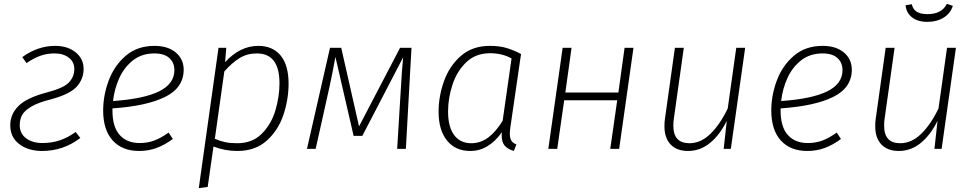

<svg xmlns="http://www.w3.org/2000/svg" viewBox="-20 -769 5032 992"><path d="M412 -413Q412 -362 377.5 -322.5Q343 -283 244 -256Q176 -239 140.5 -217.5Q105 -196 93.5 -173.5Q82 -151 82 -122Q82 -79 115 -54.5Q148 -30 199 -30Q249 -30 290.5 -44.5Q332 -59 371 -87L395 -56Q307 11 198 11Q126 11 79.5 -24.5Q33 -60 33 -122Q33 -179 75.5 -221.5Q118 -264 224 -292Q309 -314 336.5 -343.5Q364 -373 364 -413Q364 -449 335.5 -471Q307 -493 262 -493Q223 -493 189 -481Q155 -469 117 -443L95 -474Q175 -532 265 -532Q330 -532 371 -498.5Q412 -465 412 -413Z M561 -209V-199Q561 -113 598.5 -71.5Q636 -30 701 -30Q743 -30 777.5 -43Q812 -56 851 -84L873 -51Q831 -20 789 -4.5Q747 11 699 11Q611 11 562 -43.5Q513 -98 513 -198Q513 -277 542 -354Q571 -431 630.5 -481.5Q690 -532 778 -532Q848 -532 888.5 -497.5Q929 -463 929 -409Q929 -316 833.5 -268.5Q738 -221 561 -209ZM564 -247Q723 -258 802 -297Q881 -336 881 -407Q881 -445 855 -469Q829 -493 778 -493Q713 -493 667.5 -457.5Q622 -422 596.5 -366Q571 -310 564 -247Z M1109 -522H1149L1143 -448Q1221 -532 1314 -532Q1389 -532 1430 -482Q1471 -432 1471 -337Q1471 -257 1445 -177.5Q1419 -98 1359.5 -43.5Q1300 11 1206 11Q1142 11 1083 -12L1053 197L1007 203ZM1424 -339Q1424 -493 1307 -493Q1257 -493 1218 -469Q1179 -445 1139 -400L1090 -52Q1117 -40 1143.5 -34.5Q1170 -29 1206 -29Q1284 -29 1333 -78.5Q1382 -128 1403 -199Q1424 -270 1424 -339Z M2077 0H2032L2052 -326Q2056 -403 2063 -473L1852 -67H1807L1713 -475Q1697 -386 1683 -323L1611 0H1566L1685 -522H1743L1835 -116L2047 -522H2106Z M2672 -490 2617 -112Q2614 -93 2614 -78Q2614 -57 2621.5 -43.5Q2629 -30 2648 -23L2635 11Q2604 2 2588 -16Q2572 -34 2572 -71L2573 -86Q2542 -41 2500.5 -15Q2459 11 2410 11Q2333 11 2289.5 -43Q2246 -97 2246 -192Q2246 -270 2273.5 -348.5Q2301 -427 2360.5 -479.5Q2420 -532 2511 -532Q2559 -532 2595.5 -521.5Q2632 -511 2672 -490ZM2295 -193Q2295 -113 2326.5 -71Q2358 -29 2415 -29Q2463 -29 2502.5 -58.5Q2542 -88 2577 -145L2623 -467Q2575 -494 2512 -494Q2437 -494 2388.5 -447Q2340 -400 2317.5 -330.5Q2295 -261 2295 -193Z M3133 0 3169 -251H2895L2859 0H2813L2887 -522H2933L2901 -291H3175L3207 -522H3253L3179 0Z M3413 -116Q3413 -139 3415 -151L3467 -522H3513L3461 -152Q3459 -140 3459 -119Q3459 -29 3542 -29Q3601 -29 3651 -78Q3701 -127 3740 -209L3784 -522H3830L3756 0H3719L3735 -145Q3700 -73 3649 -31Q3598 11 3535 11Q3477 11 3445 -22.5Q3413 -56 3413 -116Z M4013 -209V-199Q4013 -113 4050.5 -71.5Q4088 -30 4153 -30Q4195 -30 4229.5 -43Q4264 -56 4303 -84L4325 -51Q4283 -20 4241 -4.5Q4199 11 4151 11Q4063 11 4014 -43.5Q3965 -98 3965 -198Q3965 -277 3994 -354Q4023 -431 4082.5 -481.5Q4142 -532 4230 -532Q4300 -532 4340.5 -497.5Q4381 -463 4381 -409Q4381 -316 4285.5 -268.5Q4190 -221 4013 -209ZM4016 -247Q4175 -258 4254 -297Q4333 -336 4333 -407Q4333 -445 4307 -469Q4281 -493 4230 -493Q4165 -493 4119.5 -457.5Q4074 -422 4048.5 -366Q4023 -310 4016 -247Z M4502 -116Q4502 -139 4504 -151L4556 -522H4602L4550 -152Q4548 -140 4548 -119Q4548 -29 4631 -29Q4690 -29 4740 -78Q4790 -127 4829 -209L4873 -522H4919L4845 0H4808L4824 -145Q4789 -73 4738 -31Q4687 11 4624 11Q4566 11 4534 -22.5Q4502 -56 4502 -116ZM4659 -742 4691 -747Q4697 -720 4717 -708Q4737 -696 4772 -696Q4846 -696 4872 -749L4903 -739Q4891 -700 4855.5 -678Q4820 -656 4772 -656Q4722 -656 4692 -679.5Q4662 -703 4659 -742Z"/></svg>

Font: Fira Sans ExtraLight
Style: Italic
Weight: 275
Italic angle: -8°
Designer: Carrois Corporate & Edenspiekermann AG
Foundry: Carrois Corporate GbR & Edenspiekermann AG
Version: Version 4.203